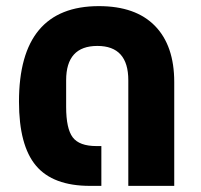

<svg xmlns="http://www.w3.org/2000/svg" viewBox="-20 -607 655 627"><path d="M274 0Q153 0 97.5 -66Q42 -132 42 -275Q42 -587 303 -587Q423 -587 486 -522.5Q549 -458 549 -339V0H399V-345Q399 -457 298 -457Q196 -457 196 -345V-258Q196 -187 217.5 -158.5Q239 -130 295 -130H311V0Z"/></svg>

Font: Anuphan
Style: Bold
Weight: 700
Designer: Mike Abbink, Paul van der Laan, Pieter van Rosmalen, Mint Tantisuwanna
Foundry: Bold Monday; Cadson Demak
Version: Version 3.002;hotconv 1.0.109;makeotfexe 2.5.65596